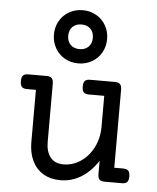

<svg xmlns="http://www.w3.org/2000/svg" viewBox="-54 -806 708 864"><g transform="rotate(5 300.0 -374.5)"><path d="M487.8 -418V-66.4H527.8Q544.4 -66.4 551.5 -58.8Q558.6 -51.3 558.6 -33.2Q558.6 -15.1 551.5 -7.6Q544.4 0 527.8 0H450.2Q433.6 0 426.5 -7.3Q419.4 -14.6 419.4 -32.7V-91.8Q387.2 -42 344 -15.6Q300.8 10.7 251 10.7Q206.5 10.7 173.8 -8.5Q141.1 -27.8 123.5 -64Q106 -100.1 106 -148.4V-384.8H65.9Q49.3 -384.8 42.2 -392.3Q35.2 -399.9 35.2 -418Q35.2 -436 42.2 -443.6Q49.3 -451.2 65.9 -451.2H148.4Q165 -451.2 172.1 -443.6Q179.2 -436 179.2 -418V-155.8Q179.2 -112.3 199.2 -86.9Q219.2 -61.5 258.3 -61.5Q299.8 -61.5 335.7 -85.4Q371.6 -109.4 393.1 -151.4Q414.6 -193.4 414.6 -245.1V-384.8H345.2Q328.6 -384.8 321.5 -392.3Q314.5 -399.9 314.5 -418Q314.5 -436 321.5 -443.6Q328.6 -451.2 345.2 -451.2H457Q473.6 -451.2 480.7 -443.6Q487.8 -436 487.8 -418ZM405.3 -640.1Q405.3 -606.4 389.6 -578.9Q374 -551.3 346.4 -535.6Q318.8 -520 285.2 -520Q251.5 -520 223.9 -535.6Q196.3 -551.3 180.7 -578.9Q165 -606.4 165 -640.1Q165 -673.8 180.7 -701.4Q196.3 -729 223.9 -744.6Q251.5 -760.3 285.2 -760.3Q318.8 -760.3 346.4 -744.6Q374 -729 389.6 -701.4Q405.3 -673.8 405.3 -640.1ZM229.5 -640.1Q229.5 -614.7 244.6 -599.6Q259.8 -584.5 285.2 -584.5Q310.5 -584.5 325.7 -599.6Q340.8 -614.7 340.8 -640.1Q340.8 -665.5 325.7 -680.7Q310.5 -695.8 285.2 -695.8Q259.8 -695.8 244.6 -680.7Q229.5 -665.5 229.5 -640.1Z"/></g></svg>

Font: Courier Prime
Style: Regular
Weight: 400
Designer: Alan Dague-Greene, Quote-Unquote Apps
Foundry: Quote-Unquote Apps
Version: Version 3.018